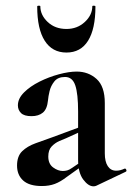

<svg xmlns="http://www.w3.org/2000/svg" viewBox="-20 -648 465 676"><path d="M319 6Q315 8 309 8Q291 8 273 -16Q255 -40 255 -85V-255Q255 -318 245 -347.5Q235 -377 209 -377Q184 -377 171.5 -361.5Q159 -346 154.5 -327Q150 -308 149 -295Q146 -264 131 -251.5Q116 -239 91 -239Q65 -239 54 -250Q43 -261 43 -277Q43 -301 64.5 -322.5Q86 -344 119 -360.5Q152 -377 187.5 -386.5Q223 -396 250 -396Q291 -396 320 -370Q349 -344 349 -285V-108Q349 -79 359.5 -63Q370 -47 389 -47Q403 -47 418 -54Q422 -56 424.5 -50.5Q427 -45 422 -43ZM127 7Q83 7 61.5 -12.5Q40 -32 40 -65Q40 -98 58 -115.5Q76 -133 105 -143.5Q134 -154 165 -165L265 -202L269 -187L212 -161Q204 -158 189 -151.5Q174 -145 162 -132.5Q150 -120 150 -97Q150 -71 167 -58.5Q184 -46 201 -46Q209 -46 216.5 -48Q224 -50 234 -57L284 -91L285 -75L215 -25Q193 -8 173 -0.5Q153 7 127 7ZM111 -625Q111 -628 116.5 -628Q122 -628 122 -626Q122 -595 148 -570.5Q174 -546 214 -546Q252 -546 278.5 -570.5Q305 -595 305 -626Q305 -628 310.5 -628Q316 -628 316 -625Q316 -546 290 -504.5Q264 -463 214 -463Q164 -463 137.5 -504.5Q111 -546 111 -625Z"/></svg>

Font: Cormorant Garamond Light
Style: Bold
Weight: 700
Version: Version 4.001